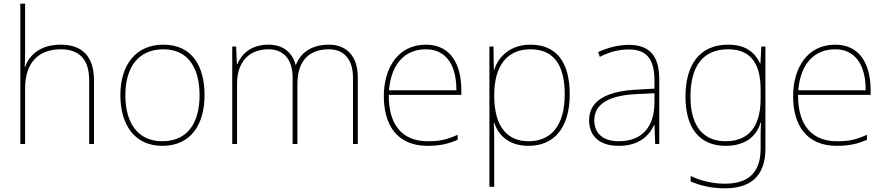

<svg xmlns="http://www.w3.org/2000/svg" viewBox="-20 -780 4797 1040"><path d="M116 -496V-760H90V0H116V-302C116 -446 194 -513 309 -513C406 -513 463 -462 463 -345V0H489V-346C489 -477 423 -538 309 -538C197 -538 137 -480 116 -417H114C115 -446 116 -466 116 -496Z M1088 -264C1088 -417 1024 -538 865 -538C718 -538 632 -432 632 -264C632 -107 707 10 859 10C1016 10 1088 -109 1088 -264ZM659 -264C659 -420 733 -513 865 -513C1006 -513 1061 -402 1061 -264C1061 -119 999 -15 859 -15C724 -15 659 -117 659 -264Z M1762 -538C1667 -538 1608 -494 1583 -429H1581C1563 -500 1508 -538 1435 -538C1333 -538 1286 -481 1265 -432H1263L1259 -528H1238V0H1264V-325C1264 -459 1342 -513 1435 -513C1508 -513 1565 -467 1565 -360V0H1591V-325C1591 -459 1662 -513 1762 -513C1835 -513 1892 -467 1892 -360V0H1918V-361C1918 -482 1852 -538 1762 -538Z M2287 -538C2133 -538 2059 -408 2059 -259C2059 -104 2130 10 2296 10C2360 10 2408 0 2459 -23V-50C2397 -22 2360 -15 2296 -15C2159 -15 2084 -105 2086 -266H2479V-291C2479 -430 2422 -538 2287 -538ZM2287 -513C2399 -513 2453 -423 2452 -291H2087C2099 -436 2175 -513 2287 -513Z M2853 -538C2743 -538 2679 -472 2657 -402H2655L2653 -528H2631V232H2657V15C2657 -27 2657 -71 2655 -116H2657C2679 -46 2738 10 2843 10C2984 10 3066 -91 3066 -269C3066 -445 2993 -538 2853 -538ZM2853 -513C2975 -513 3039 -434 3039 -269C3039 -101 2966 -15 2843 -15C2729 -15 2657 -92 2657 -262V-265C2657 -421 2725 -513 2853 -513Z M3387 -537C3328 -537 3273 -522 3220 -498L3229 -472C3286 -501 3334 -512 3387 -512C3480 -512 3525 -463 3525 -343V-300L3422 -294C3265 -285 3171 -234 3171 -129C3171 -45 3225 10 3331 10C3439 10 3495 -42 3523 -103H3525L3529 0H3551V-350C3551 -480 3496 -537 3387 -537ZM3424 -270 3525 -275V-220C3523 -99 3464 -15 3331 -15C3246 -15 3199 -58 3199 -129C3199 -222 3288 -263 3424 -270Z M3924 -538C3770 -538 3693 -430 3693 -256C3693 -81 3774 10 3910 10C4009 10 4076 -34 4100 -117H4102C4100 -78 4100 -56 4100 -17V25C4100 140 4048 215 3907 215C3832 215 3769 196 3721 173V203C3769 223 3826 240 3907 240C4067 240 4126 152 4126 25V-528H4104L4099 -437H4097C4069 -495 4021 -538 3924 -538ZM3924 -513C4059 -513 4100 -419 4100 -294V-246C4100 -136 4066 -15 3910 -15C3788 -15 3720 -99 3720 -256C3720 -417 3784 -513 3924 -513Z M4504 -538C4350 -538 4276 -408 4276 -259C4276 -104 4347 10 4513 10C4577 10 4625 0 4676 -23V-50C4614 -22 4577 -15 4513 -15C4376 -15 4301 -105 4303 -266H4696V-291C4696 -430 4639 -538 4504 -538ZM4504 -513C4616 -513 4670 -423 4669 -291H4304C4316 -436 4392 -513 4504 -513Z"/></svg>

Font: Noto Sans Gurmukhi Thin
Style: Regular
Weight: 100
Designer: Jelle Bosma - Monotype Design Team
Foundry: Monotype Imaging Inc.
Version: Version 2.004